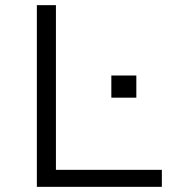

<svg xmlns="http://www.w3.org/2000/svg" viewBox="-20 -725 681 745"><path d="M123 0V-705H197V-66H608V0ZM412 -346V-432H509V-346Z"/></svg>

Font: Nunito Sans 7pt SemiExpanded Light
Style: Regular
Weight: 300
Width: 6
Designer: Vernon Adams
Foundry: Vernon Adams
Version: Version 3.101;gftools[0.9.27]